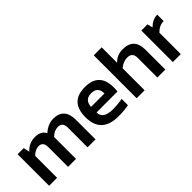

<svg xmlns="http://www.w3.org/2000/svg" viewBox="68 -1453 2208 2208"><g transform="rotate(-45 1172.0 -349.0)"><path d="M61 0V-512.7H161.1L176.3 -438.5Q245.1 -512.7 341.8 -512.7Q438.5 -512.7 474.1 -442.4Q552.7 -512.7 638.7 -512.7Q815.4 -512.7 815.4 -317.9V0H686V-322.8Q686 -408.2 608.9 -408.2Q551.3 -408.2 498 -356.4V0H368.7V-321.3Q368.7 -408.2 297.4 -408.2Q240.7 -408.2 190.4 -356.4V0Z M1153.8 -512.7Q1387.2 -512.7 1387.2 -274.4Q1387.2 -242.7 1382.8 -210.9H1042.5Q1042.5 -102.5 1201.7 -102.5Q1279.3 -102.5 1356.9 -117.2V-14.6Q1289.1 0 1191.9 0Q913.1 0 913.1 -262.2Q913.1 -512.7 1153.8 -512.7ZM1042.5 -300.8H1261.2V-304.7Q1261.2 -411.1 1153.8 -411.1Q1051.3 -411.1 1042.5 -300.8Z M1484.4 0V-698.2H1613.8V-447.3Q1674.3 -512.7 1768.6 -512.7Q1950.7 -512.7 1950.7 -323.2V0H1821.3V-323.2Q1821.3 -408.2 1736.8 -408.2Q1673.8 -408.2 1613.8 -357.9V0Z M2072.8 0V-512.7H2172.9L2189 -447.3Q2256.3 -512.7 2331.5 -512.7V-408.2Q2259.3 -408.2 2202.1 -348.1V0Z"/></g></svg>

Font: SansationBold
Style: Bold
Weight: 700
Designer: Bernd Montag
Version: Version 1.301